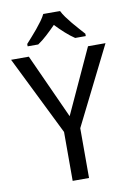

<svg xmlns="http://www.w3.org/2000/svg" viewBox="-100 -993 727 1055"><g transform="rotate(-10 263.5 -465.5)"><path d="M263.2 -353 429.2 -713.9H526.9L309.1 -277.8V0H217.8V-272.9L0 -713.9H99.1ZM426.8 -771H367.7Q342.8 -787.6 316.4 -811.3Q290 -835 264.6 -861.8Q238.3 -835 212.4 -811.3Q186.5 -787.6 161.6 -771H102.5V-784.2Q115.2 -798.3 131.8 -816.9Q148.4 -835.4 164.8 -855.2Q181.2 -875 195.6 -894.8Q210 -914.6 217.8 -931.2H311.5Q319.3 -914.6 333.7 -894.8Q348.1 -875 364.5 -855.2Q380.9 -835.4 397.7 -816.9Q414.6 -798.3 426.8 -784.2Z"/></g></svg>

Font: Genotype
Style: Regular
Weight: 400
Foundry: Ascender Corporation
Version: Version 1.00